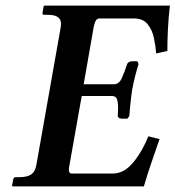

<svg xmlns="http://www.w3.org/2000/svg" viewBox="-20 -666 627 686"><path d="M25 0 23 -2 27 -24Q29 -33 36 -33H49Q78 -33 92 -43Q106 -53 110 -77L197 -569Q198 -576 198 -581Q198 -613 152 -613H138Q130 -613 132 -621L136 -644L139 -646H587Q582 -603 580 -562.5Q578 -522 578 -484L538 -475Q536 -501 530 -530Q524 -559 507.5 -579.5Q491 -600 459 -600H334Q321 -600 315 -571L279 -365H387Q405 -365 414.5 -385.5Q424 -406 434 -436Q434 -439 439 -443Q444 -447 451 -447H471L475 -437Q471 -425 464 -398.5Q457 -372 452 -344Q448 -317 445.5 -290.5Q443 -264 442 -251L435 -242H415Q408 -242 404 -245.5Q400 -249 401 -252Q401 -260 401.5 -267Q402 -274 402 -280Q402 -300 398 -311.5Q394 -323 380 -323H272L228 -75Q226 -66 226 -59Q226 -46 236 -46H383Q423 -46 455.5 -85Q488 -124 510 -179L550 -169Q536 -129 521 -85Q506 -41 494 0Z"/></svg>

Font: Libertinus Serif SemiBold
Style: Italic
Weight: 600
Italic angle: -11.5°
Designer: Philipp H. Poll, Khaled Hosny
Foundry: Caleb Maclennan
Version: Version 7.051;RELEASE